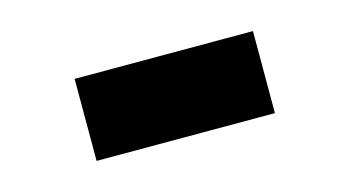

<svg xmlns="http://www.w3.org/2000/svg" viewBox="-34 -844 568 312"><g transform="rotate(-15 250.0 -688.0)"><path d="M100 -619V-757H400V-619Z"/></g></svg>

Font: Cooper Hewitt
Style: Bold
Weight: 711
Designer: Village Type and Design LLC
Foundry: Cooper Hewitt Smithsonian Design Museum
Version: 1.000